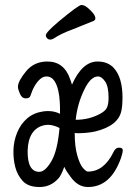

<svg xmlns="http://www.w3.org/2000/svg" viewBox="-20 -733 540 771"><path d="M333 18Q293 18 264 -22Q247 -44 238 -63Q226 -29 215 -17Q184 18 139 18Q94 18 72 -5.5Q50 -29 41.5 -61.5Q33 -94 34 -130.5Q35 -167 49 -201Q63 -235 89 -257.5Q115 -280 153 -285.5Q191 -291 221 -276Q223 -385 192 -416Q181 -426 167.5 -426Q154 -426 143 -417Q117 -395 102 -348Q99 -338 83.5 -338Q68 -338 60 -356.5Q52 -375 52 -384Q52 -407 84.5 -446.5Q117 -486 170 -486Q238 -486 262 -414Q266 -404 269 -393Q310 -486 372 -486Q413 -486 437 -460Q472 -422 472 -340Q472 -312 468 -291Q457 -228 362 -205Q330 -198 289 -198L280 -199Q280 -144 290.5 -108Q301 -72 313.5 -58Q326 -44 333 -44Q397 -44 435 -121Q443 -140 458 -140Q473 -140 473 -130Q473 -120 466 -99Q425 18 333 18ZM138 -43Q161 -43 186 -85Q211 -127 219 -219Q184 -237 154.5 -229.5Q125 -222 108.5 -196.5Q92 -171 91 -127Q90 -43 138 -43ZM284 -252Q338 -252 382 -276Q403 -287 409.5 -301Q416 -315 416 -341Q416 -386 402 -406Q388 -426 374 -426Q344 -426 319 -374Q291 -318 284 -252ZM182 -574Q174 -574 169 -579.5Q164 -585 164 -591Q164 -603 215 -646Q295 -713 307 -713Q318 -713 330.5 -703Q343 -693 353 -681Q363 -669 363 -659Q363 -653 356 -649L269 -614Q225 -598 195 -578Q188 -574 182 -574Z"/></svg>

Font: LXGW WenKai Mono TC
Style: Regular
Weight: 400
Designer: LXGW / Fontworks Inc.
Foundry: LXGW / Fontworks Inc.
Version: Version 1.330